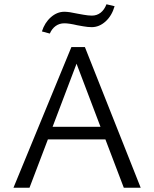

<svg xmlns="http://www.w3.org/2000/svg" viewBox="-20 -878 721 898"><path d="M473 -226H204L118 0H43L314 -658H377L638 0H559ZM281 -823Q303 -823 343 -814Q349 -813 371 -809Q393 -805 410 -805Q433 -805 450.5 -818.5Q468 -832 478 -858L516 -849Q503 -804 473.5 -777.5Q444 -751 409 -751Q391 -751 369 -755Q347 -759 341 -760Q303 -769 281 -769Q258 -769 240.5 -756.5Q223 -744 213 -721L176 -731Q189 -772 218 -797.5Q247 -823 281 -823ZM450 -285 338 -580 226 -285Z"/></svg>

Font: QiushuiShotai Bright
Style: Regular
Weight: 400
Designer: Christian Thalmann (Catharsis Fonts)
Version: Version 1.250;